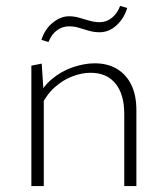

<svg xmlns="http://www.w3.org/2000/svg" viewBox="-20 -629 567 649"><path d="M400 0V-244Q400 -310 370.5 -346.5Q341 -383 286 -383Q257 -383 225 -371Q193 -359 165 -334Q137 -309 117 -268L101 -285Q121 -333 154.5 -361Q188 -389 227 -402Q266 -415 300 -415Q344 -415 375.5 -396Q407 -377 424 -342Q441 -307 441 -257V0ZM86 0V-407L121 -414L128 -308V0ZM144 -487 120 -494Q131 -530 158 -552Q185 -574 213 -574Q231 -574 248 -569Q265 -564 282.5 -559Q300 -554 317 -554Q340 -554 358.5 -569Q377 -584 386 -609L410 -602Q399 -566 373.5 -543Q348 -520 317 -520Q298 -520 280.5 -525Q263 -530 247 -535Q231 -540 213 -540Q191 -540 172.5 -526.5Q154 -513 144 -487Z"/></svg>

Font: Ysabeau Infant ExtraLight
Style: Regular
Weight: 250
Designer: Christian Thalmann (Catharsis Fonts)
Version: Version 2.001;gftools[0.9.30]; featfreeze: ss01,ss02,lnum